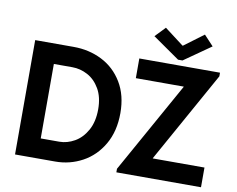

<svg xmlns="http://www.w3.org/2000/svg" viewBox="-95 -1063 1466 1190"><g transform="rotate(10 638.5 -468.0)"><path d="M70.8 -719.7H313Q410.2 -719.7 491.2 -679Q572.3 -638.2 620.8 -558.1Q669.4 -478 669.4 -365.2Q669.4 -251 621.3 -168.2Q573.2 -85.4 494.1 -42.7Q415 0 323.7 0H70.8ZM529.8 -365.2Q529.8 -441.4 499.8 -493.2Q469.7 -544.9 423.3 -569.6Q377 -594.2 327.1 -594.2H210.4V-125.5H327.1Q376.5 -125.5 423.1 -152.1Q469.7 -178.7 499.8 -232.9Q529.8 -287.1 529.8 -365.2ZM708.5 -22.5 1027.3 -593.8V-595.7H726.1V-719.7H1233.9V-696.8L916 -126V-124H1241.2V0H708.5ZM975.6 -844.7H978.5L1101.1 -936L1160.6 -872.1L991.7 -753.9H963.9L794.4 -872.1L855.5 -936Z"/></g></svg>

Font: Reddit Sans
Style: Bold
Weight: 700
Designer: Stephen Hutchings
Foundry: Reddit
Version: Version 1.013